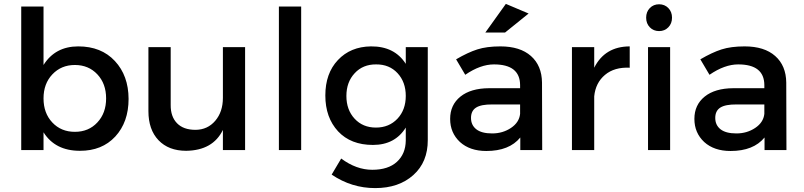

<svg xmlns="http://www.w3.org/2000/svg" viewBox="-20 -776 4156 993"><path d="M367.2 -439.9Q296.9 -439.9 251 -391.6Q205.1 -343.3 205.1 -267.1Q205.1 -190.9 250.5 -142.6Q295.9 -94.2 367.2 -94.2Q438.5 -94.2 483.4 -142.6Q528.8 -190.9 528.8 -267.1Q528.8 -343.3 483.4 -391.6Q438 -439.9 367.2 -439.9ZM89.8 0V-742.2H205.1V-439.9Q265.6 -536.1 384.8 -536.1Q503.9 -536.1 574.2 -460.4Q644.5 -384.8 645 -264.6Q645 -144.5 576.2 -69.8Q507.3 4.4 393.1 3.9Q265.1 3.9 205.1 -91.8V0Z M747.6 -201.2V-532.2H862.8V-232.9Q862.3 -172.9 895.5 -138.7Q928.7 -104.5 991.2 -104.5Q1053.7 -105 1093.3 -151.4Q1132.8 -197.8 1132.8 -270V-532.2H1247.6V0H1132.8V-104Q1081.1 2 942.9 3.9Q852.1 3.9 799.8 -50.8Q747.6 -105.5 747.6 -201.2Z M1422.4 0V-742.2H1537.6V0Z M2035.6 -162.1Q2078.6 -208 2078.6 -279.8Q2078.6 -351.6 2036.1 -397.5Q1993.7 -443.4 1925.3 -442.9Q1856.9 -443.4 1814.5 -397.5Q1771.5 -351.6 1771.5 -279.8Q1771.5 -208 1814 -162.1Q1856.4 -116.2 1924.3 -116.2Q1992.2 -116.2 2035.6 -162.1ZM1727.5 -465.3Q1792.5 -534.7 1898.4 -536.1Q2020.5 -537.1 2078.6 -445.8V-532.2H2192.4V-51.8Q2192.9 62 2117.7 129.4Q2042.5 196.8 1920.4 196.8Q1798.3 196.8 1695.3 127L1744.6 43.9Q1822.8 102.1 1905.3 102.1Q1987.8 102.1 2032.7 61Q2077.6 20 2078.6 -48.8V-116.2Q2022.9 -26.4 1908.7 -26.4Q1794.4 -26.4 1728.5 -96.7Q1662.6 -168 1662.6 -282.2Q1662.6 -396.5 1727.5 -465.3Z M2490.2 -607.9 2596.2 -755.9 2713.9 -706.1 2592.3 -607.9ZM2525.9 -235.8Q2468.8 -236.3 2442.4 -219.7Q2416 -203.1 2416 -166Q2416 -128.9 2443.4 -107.4Q2470.7 -85.9 2525.4 -85.9Q2580.1 -85.9 2622.6 -114.3Q2665 -142.6 2669.9 -187V-235.8ZM2669.9 -335.9Q2669.4 -442.9 2534.7 -442.9Q2464.4 -442.9 2386.2 -389.2L2338.9 -469.2Q2399.9 -504.9 2448.7 -520.5Q2497.6 -536.1 2567.9 -536.1Q2669.9 -536.1 2726.1 -486.3Q2782.2 -436.5 2783.2 -349.1L2784.2 0H2670.9V-64.9Q2613.8 4.9 2495.1 4.9Q2410.2 4.9 2358.9 -41.5Q2308.1 -88.9 2308.1 -161.1Q2308.1 -233.4 2361.3 -276.4Q2414.6 -319.3 2509.3 -319.8H2669.9Z M2938 0V-532.2H3053.2V-425.8Q3108.4 -535.6 3236.8 -536.1V-425.8Q3157.7 -429.7 3108.9 -388.7Q3060.1 -347.7 3053.2 -277.8V0Z M3331.5 0V-532.2H3445.8V0ZM3436.5 -734.4Q3455.6 -714.8 3455.6 -684.6Q3455.6 -654.3 3436.5 -634.8Q3417.5 -615.2 3388.7 -615.2Q3359.9 -615.2 3340.8 -634.8Q3321.8 -654.3 3321.8 -684.6Q3321.8 -714.8 3340.8 -734.4Q3359.9 -753.9 3388.7 -753.9Q3417.5 -753.9 3436.5 -734.4Z M3789.1 -235.8Q3731.9 -236.3 3705.6 -219.7Q3679.2 -203.1 3679.2 -166Q3679.2 -128.9 3706.5 -107.4Q3733.9 -85.9 3788.6 -85.9Q3843.3 -85.9 3885.7 -114.3Q3928.2 -142.6 3933.1 -187V-235.8ZM3933.1 -335.9Q3932.6 -442.9 3797.9 -442.9Q3727.5 -442.9 3649.4 -389.2L3602.1 -469.2Q3663.1 -504.9 3711.9 -520.5Q3760.7 -536.1 3831.1 -536.1Q3933.1 -536.1 3989.3 -486.3Q4045.4 -436.5 4046.4 -349.1L4047.4 0H3934.1V-64.9Q3877 4.9 3758.3 4.9Q3673.3 4.9 3622.1 -41.5Q3571.3 -88.9 3571.3 -161.1Q3571.3 -233.4 3624.5 -276.4Q3677.7 -319.3 3772.5 -319.8H3933.1Z"/></svg>

Font: TruenoRg
Style: Book
Weight: 400
Designer: Julieta Ulanovsky
Foundry: Julieta Ulanovsky
Version: Version 3.001b